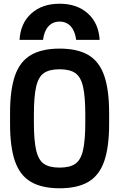

<svg xmlns="http://www.w3.org/2000/svg" viewBox="-20 -1001 640 1031"><path d="M300 -981Q394 -981 452 -928.5Q510 -876 515 -787H389Q383 -834 360 -859.5Q337 -885 300 -885Q263 -885 240 -859.5Q217 -834 211 -787H85Q90 -876 148 -928.5Q206 -981 300 -981ZM300 10Q205 10 146 -24.5Q87 -59 60.5 -135Q34 -211 34 -335V-395Q34 -519 60.5 -595Q87 -671 146 -705.5Q205 -740 300 -740Q396 -740 454.5 -705.5Q513 -671 539.5 -595Q566 -519 566 -395V-335Q566 -211 539.5 -135Q513 -59 454.5 -24.5Q396 10 300 10ZM300 -101Q355 -101 384.5 -121.5Q414 -142 426 -195Q438 -248 438 -344V-386Q438 -482 426 -535Q414 -588 384.5 -608.5Q355 -629 300 -629Q245 -629 215.5 -608.5Q186 -588 174 -535Q162 -482 162 -386V-344Q162 -248 174 -195Q186 -142 215.5 -121.5Q245 -101 300 -101Z"/></svg>

Font: M PLUS Code Latin Expanded SemiBold
Style: Regular
Weight: 600
Width: 7
Designer: Coji Morishita
Foundry: UNDERFOREST DESIGN
Version: Version 1.002; ttfautohint (v1.8.3)